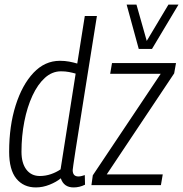

<svg xmlns="http://www.w3.org/2000/svg" viewBox="-20 -810 801 840"><path d="M302 10Q259 10 246 -30Q227 -14 197 -2Q167 10 137 10Q83 10 51.5 -28.5Q20 -67 20 -146Q20 -259 48.5 -349Q77 -439 126.5 -491.5Q176 -544 242 -544Q264 -544 282.5 -540.5Q301 -537 318 -532L351 -740H404Q371 -532 347 -383Q323 -234 310.5 -152.5Q298 -71 298 -66Q298 -38 323 -38Q330 -38 337.5 -40Q345 -42 351 -44L352 -2Q328 10 302 10ZM154 -40Q179 -40 202.5 -48Q226 -56 245 -69L311 -488Q297 -492 281.5 -495Q266 -498 247 -498Q208 -498 176.5 -469.5Q145 -441 122 -391.5Q99 -342 86.5 -278.5Q74 -215 74 -146Q74 -96 95.5 -68Q117 -40 154 -40ZM380 0 386 -43 683 -487H462L470 -534H750L742 -489L447 -47H692L684 0ZM761 -790 645 -596H587L534 -790H577L622 -631L717 -790Z"/></svg>

Font: Georama SemiCondensed Light
Style: Italic
Weight: 300
Width: 4
Italic angle: -9°
Designer: Jean-Baptiste Levee
Foundry: Production Type
Version: Version 1.000